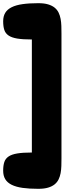

<svg xmlns="http://www.w3.org/2000/svg" viewBox="-36 -1041 478 1206"><path d="M350.1 -45.9Q350.1 -22 349.4 1.7Q348.6 25.4 344.7 46.6Q340.8 67.9 332 85.9Q323.2 104 306.9 117.2Q290.5 130.4 265.6 137.7Q240.7 145 204.1 145Q147.5 145 106.2 139.2Q64.9 133.3 37.6 119.9Q10.3 106.4 -2.9 84.7Q-16.1 63 -16.1 30.8Q-16.1 -1 -9 -22.7Q-2 -44.4 17.6 -57.9Q37.1 -71.3 72.3 -77.1Q107.4 -83 164.1 -83V-793Q107.4 -793 72.3 -798.8Q37.1 -804.7 17.6 -818.1Q-2 -831.5 -9 -853.3Q-16.1 -875 -16.1 -907.2Q-16.1 -939 -2.9 -960.7Q10.3 -982.4 37.6 -995.8Q64.9 -1009.3 106.2 -1015.1Q147.5 -1021 204.1 -1021Q240.7 -1021 265.6 -1013.7Q290.5 -1006.3 306.9 -993.2Q323.2 -980 332 -961.9Q340.8 -943.8 344.7 -922.6Q348.6 -901.4 349.4 -877.7Q350.1 -854 350.1 -830.1Z"/></svg>

Font: Corben
Style: Bold
Weight: 700
Designer: vernon adams
Foundry: vernon adams
Version: Version 1.101; ttfautohint (v1.6)